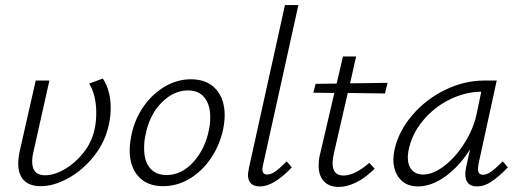

<svg xmlns="http://www.w3.org/2000/svg" viewBox="-20 -731 2050 758"><path d="M113 -136Q107 -112 107 -93Q107 -39 158 -39Q194 -39 235.5 -63Q277 -87 309.5 -128Q342 -169 353 -219Q360 -248 360 -285Q360 -356 332 -401L386 -421Q417 -373 417 -306Q417 -271 410 -240Q396 -172 352 -116Q308 -60 250.5 -28Q193 4 141 4Q97 4 74.5 -19Q52 -42 52 -85Q52 -108 58 -135L121 -413H175Z M492 -137Q492 -163 498 -193Q510 -257 545 -308Q580 -359 629.5 -388.5Q679 -418 734 -418Q797 -418 832 -379.5Q867 -341 867 -276Q867 -251 861 -221Q848 -159 813.5 -107.5Q779 -56 729.5 -26Q680 4 624 4Q561 4 526.5 -34.5Q492 -73 492 -137ZM805 -219Q810 -242 810 -269Q810 -317 787.5 -345.5Q765 -374 722 -374Q665 -374 617 -325Q569 -276 554 -196Q549 -174 549 -145Q549 -95 572 -67.5Q595 -40 638 -40Q697 -40 743.5 -91.5Q790 -143 805 -219Z M959 -41Q959 -47 963 -69L1105 -711H1158L1019 -82Q1016 -72 1016 -62Q1016 -42 1035 -42Q1050 -42 1067.5 -54.5Q1085 -67 1112 -94L1132 -70Q1060 5 1007 5Q959 5 959 -41Z M1298 -125Q1293 -102 1293 -87Q1293 -38 1336 -38Q1380 -38 1438 -88L1459 -65Q1423 -29 1386.5 -11Q1350 7 1317 7Q1280 7 1259 -15Q1238 -37 1238 -77Q1238 -100 1243 -120L1300 -364L1217 -365L1226 -400L1309 -401L1334 -508H1386L1362 -402L1510 -404L1500 -362L1353 -364Z M1985 -70Q1948 -32 1919.5 -13.5Q1891 5 1864 5Q1817 5 1817 -43Q1817 -55 1820 -70L1836 -142Q1795 -76 1739.5 -35.5Q1684 5 1630 5Q1584 5 1558.5 -25Q1533 -55 1533 -102Q1533 -114 1537 -138Q1553 -212 1607 -275.5Q1661 -339 1737 -376Q1813 -413 1891 -413H1941L1869 -83Q1867 -69 1867 -65Q1867 -41 1887 -41Q1902 -41 1920.5 -54.5Q1939 -68 1965 -94ZM1861 -278 1880 -369Q1815 -368 1754 -337.5Q1693 -307 1649.5 -254.5Q1606 -202 1593 -138Q1590 -123 1590 -110Q1590 -78 1606 -60Q1622 -42 1650 -42Q1691 -42 1736 -77.5Q1781 -113 1815 -168Q1849 -223 1861 -278Z"/></svg>

Font: Ysabeau Semilight
Style: Italic
Weight: 300
Italic angle: -12°
Designer: Christian Thalmann (Catharsis Fonts)
Version: Version 0.003